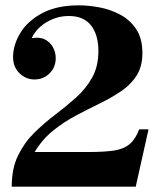

<svg xmlns="http://www.w3.org/2000/svg" viewBox="-20 -700 610 720"><path d="M502 -215H537L489 0H24Q24 -68 47.5 -116.5Q71 -165 108 -201.5Q145 -238 186.5 -269.5Q228 -301 265 -334Q302 -367 325.5 -409Q349 -451 349 -509Q349 -569 321.5 -604.5Q294 -640 238 -640Q194 -640 155 -617Q116 -594 99 -557L29 -486Q29 -531 56 -576Q83 -621 138 -650.5Q193 -680 276 -680Q311 -680 352 -672.5Q393 -665 430 -645.5Q467 -626 490.5 -591Q514 -556 514 -501Q514 -451 492.5 -417Q471 -383 435 -358.5Q399 -334 355 -312.5Q311 -291 265.5 -267Q220 -243 179.5 -210.5Q139 -178 110 -130H313Q371 -130 407.5 -135.5Q444 -141 466 -159.5Q488 -178 502 -215ZM109 -402Q77 -402 53 -425.5Q29 -449 29 -486L99 -557Q130 -562 149.5 -551.5Q169 -541 179 -522Q189 -503 189 -482Q189 -448 166 -425Q143 -402 109 -402Z"/></svg>

Font: Brygada 1918
Style: Regular
Weight: 400
Designer: Mateusz Machalski | Borys Kosmynka | Przemek Hoffer
Foundry: NIEPODLEGLA 2018
Version: Version 3.006